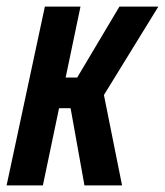

<svg xmlns="http://www.w3.org/2000/svg" viewBox="-25 -562 500 582"><path d="M-5 0 111 -542H219L174 -327H209L337 -542H455L290 -274L345 0H231L189 -234H154L105 0Z"/></svg>

Font: Noto Sans ExtraCondensed SemiBold
Style: Italic
Weight: 600
Width: 2
Italic angle: -12°
Designer: Monotype Design Team
Foundry: Monotype Imaging Inc.
Version: Version 2.013; ttfautohint (v1.8.4.7-5d5b)